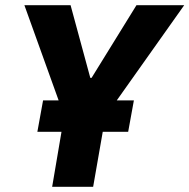

<svg xmlns="http://www.w3.org/2000/svg" viewBox="-20 -720 730 740"><path d="M181 0H339L376 -212H474L496 -333H430L690 -700H506L333 -420H328L252 -700H74L206 -333H146L124 -212H217Z"/></svg>

Font: Fixel Text 20240404
Style: Bold Italic
Weight: 700
Width: 4
Italic angle: -10°
Designer: AlfaBravo + MacPaw
Foundry: Kyrylo Tkachov, Marchela Mozhyna, Serhii Makarenko, Maria Weinstein, Zakhar Kryvoshyya
Version: Version 1.211;Glyphs 3.2 (3225)